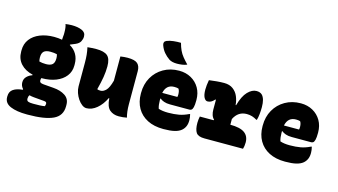

<svg xmlns="http://www.w3.org/2000/svg" viewBox="-108 -1217 3216 1829"><g transform="rotate(15 1500.0 -302.5)"><path d="M300 -564Q342 -564 379 -557L381 -589Q383 -600 383 -609Q383 -618 383 -631Q383 -683 372 -710Q386 -712 401.5 -713.5Q417 -715 434 -715Q493 -715 533 -698Q573 -681 573 -642V-637Q573 -616 561 -592Q549 -568 515 -553L464 -532V-527Q508 -502 532 -460.5Q556 -419 556 -364V-350Q556 -290 521.5 -245.5Q487 -201 426.5 -177Q366 -153 288 -153Q285 -153 283 -153Q279 -142 279 -128Q279 -116 287.5 -109.5Q296 -103 319 -101L419 -93Q488 -88 534 -58Q580 -28 580 31V46Q580 140 497 178.5Q414 217 249 217H238Q137 217 76 191Q15 165 15 106V98Q15 51 49 28Q83 5 142 0V-7Q118 -33 118 -68Q118 -102 140.5 -124.5Q163 -147 194 -157V-163Q118 -181 75 -228.5Q32 -276 32 -347V-361Q32 -424 66.5 -469.5Q101 -515 162 -539.5Q223 -564 300 -564ZM302 -418Q258 -418 238.5 -400Q219 -382 219 -343V-336Q219 -319 224 -301Q239 -297 255 -295Q271 -293 290 -293Q334 -293 353.5 -311Q373 -329 373 -368V-375Q373 -395 367 -411Q340 -418 302 -418ZM269 103H282Q311 103 337 102Q363 101 384 97Q390 86 390 75V70Q390 53 366 51L262 42Q238 40 216 34Q206 48 206 67V72Q206 90 220.5 96.5Q235 103 269 103Z M718 -556Q795 -556 828.5 -527.5Q862 -499 862 -423Q862 -371 853 -316.5Q844 -262 825 -189Q833 -185 841.5 -184Q850 -183 859 -183Q885 -183 911 -208.5Q937 -234 957 -308V-547Q976 -550 994.5 -551.5Q1013 -553 1028 -553Q1099 -553 1126 -528.5Q1153 -504 1153 -454V-127Q1153 -90 1157 -57.5Q1161 -25 1168 0Q1149 4 1129 6Q1109 8 1088 8Q1034 8 998.5 -22.5Q963 -53 958 -135H953Q921 -68 872.5 -27.5Q824 13 771 13Q749 13 727 -3.5Q705 -20 686.5 -47Q668 -74 657 -106Q646 -138 646 -169V-401Q646 -445 642.5 -480Q639 -515 631 -551Q652 -553 674 -554.5Q696 -556 718 -556Z M1535 -561Q1601 -561 1653 -532Q1705 -503 1734.5 -452Q1764 -401 1764 -334V-331Q1764 -284 1758 -262Q1752 -240 1743 -234Q1734 -228 1724 -228H1532Q1497 -228 1471.5 -237Q1446 -246 1432 -259L1428 -257V-240Q1428 -218 1430.5 -198Q1433 -178 1439 -160Q1478 -147 1533 -147Q1593 -147 1639.5 -155.5Q1686 -164 1735 -188H1741Q1745 -172 1747 -158Q1749 -144 1749 -129Q1749 -94 1738 -69Q1727 -44 1706 -26Q1681 -5 1639 5Q1597 15 1531 15Q1438 15 1372.5 -18.5Q1307 -52 1272 -113Q1237 -174 1237 -255V-263Q1237 -349 1275 -416Q1313 -483 1380.5 -522Q1448 -561 1535 -561ZM1529 -400Q1450 -400 1432 -315H1581Q1584 -324 1584 -339Q1584 -354 1581 -369Q1578 -384 1570 -395Q1554 -400 1529 -400ZM1481 -822Q1492 -781 1506 -751Q1520 -721 1541.5 -694.5Q1563 -668 1593 -637Q1571 -627 1544 -623.5Q1517 -620 1495 -620Q1446 -620 1417 -638Q1385 -660 1361 -688.5Q1337 -717 1323 -757Q1318 -771 1322 -783.5Q1326 -796 1342 -803Q1371 -815 1409 -819Q1447 -823 1481 -822Z M1836 -190H1972L1975 -196Q1958 -212 1950.5 -235.5Q1943 -259 1943 -287V-383L1938 -386Q1919 -364 1902.5 -356Q1886 -348 1869 -348Q1848 -348 1834 -374.5Q1820 -401 1820 -452Q1820 -493 1830 -547Q1865 -552 1904.5 -555.5Q1944 -559 1978 -559Q2032 -559 2066.5 -533Q2101 -507 2117.5 -467Q2134 -427 2137 -384H2142Q2168 -478 2210 -521.5Q2252 -565 2296 -565Q2332 -565 2352 -545Q2384 -511 2384 -429Q2384 -395 2380.5 -360.5Q2377 -326 2369 -300H2363Q2340 -314 2316 -321.5Q2292 -329 2263 -329Q2178 -329 2137 -246V-190Q2233 -190 2277.5 -158.5Q2322 -127 2322 -64Q2322 -45 2319.5 -29Q2317 -13 2313 0H1932Q1871 0 1850 -30Q1829 -60 1829 -126Q1829 -143 1831 -158.5Q1833 -174 1836 -190Z M2735 -561Q2801 -561 2853 -532Q2905 -503 2934.5 -452Q2964 -401 2964 -334V-331Q2964 -284 2958 -262Q2952 -240 2943 -234Q2934 -228 2924 -228H2732Q2697 -228 2671.5 -237Q2646 -246 2632 -259L2628 -257V-240Q2628 -218 2630.5 -198Q2633 -178 2639 -160Q2678 -147 2733 -147Q2793 -147 2839.5 -155.5Q2886 -164 2935 -188H2941Q2945 -172 2947 -158Q2949 -144 2949 -129Q2949 -94 2938 -69Q2927 -44 2906 -26Q2881 -5 2839 5Q2797 15 2731 15Q2638 15 2572.5 -18.5Q2507 -52 2472 -113Q2437 -174 2437 -255V-263Q2437 -349 2475 -416Q2513 -483 2580.5 -522Q2648 -561 2735 -561ZM2729 -400Q2650 -400 2632 -315H2781Q2784 -324 2784 -339Q2784 -354 2781 -369Q2778 -384 2770 -395Q2754 -400 2729 -400Z"/></g></svg>

Font: Recursive Mn Csl St Blk
Style: Regular
Weight: 900
Monospace: yes
Version: Version 1.079;hotconv 1.0.112;makeotfexe 2.5.65598; ttfautoh